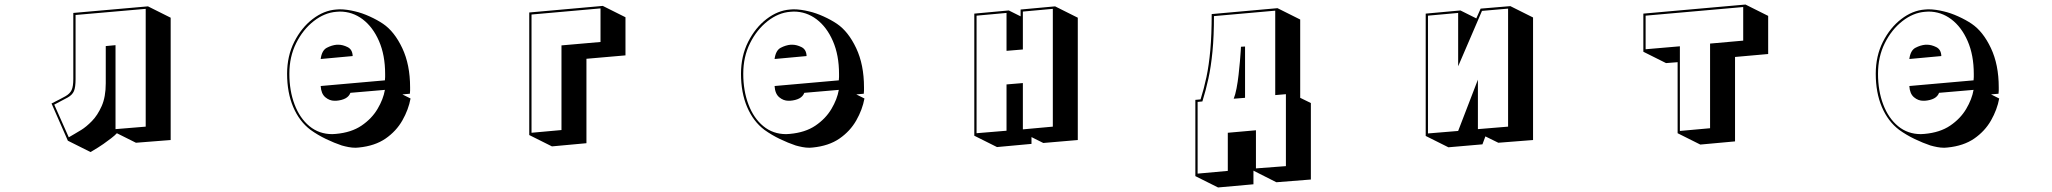

<svg xmlns="http://www.w3.org/2000/svg" viewBox="-20 -586 9040 846"><path d="M495 1Q487 10 469.5 23.5Q452 37 435.5 48.5Q419 60 412 64L379 84L279 34L207 -130Q247 -150 267.5 -161.5Q288 -173 295.5 -189Q303 -205 303 -238V-529L632 -558L732 -508V31L579 43ZM313 -520V-238Q313 -202 306 -185Q299 -168 278.5 -156.5Q258 -145 219 -125L283 19L307 5Q316 0 338 -13.5Q360 -27 385 -52.5Q410 -78 428 -118.5Q446 -159 446 -219V-383L489 -387V-17L622 -28V-547Z M1789 -152Q1780 -103 1753 -55.5Q1726 -8 1679 24.5Q1632 57 1561 64Q1557 64 1554 64.5Q1551 65 1547 65Q1531 65 1515.5 62Q1500 59 1486 55Q1453 44 1416.5 26.5Q1380 9 1348 -14Q1299 -51 1272 -114.5Q1245 -178 1245 -261Q1245 -339 1276.5 -401.5Q1308 -464 1357.5 -502Q1407 -540 1461 -544Q1465 -544 1468.5 -544.5Q1472 -545 1476 -545Q1493 -545 1510.5 -542.5Q1528 -540 1544 -536Q1575 -529 1609 -513.5Q1643 -498 1668 -481Q1718 -447 1752.5 -374Q1787 -301 1787 -201Q1787 -194 1787 -187Q1787 -180 1786 -173L1753 -170ZM1524 -177Q1518 -161 1502 -152.5Q1486 -144 1461 -142H1454Q1432 -142 1413.5 -157.5Q1395 -173 1393 -207L1676 -232Q1677 -240 1677 -246.5Q1677 -253 1677 -260Q1677 -343 1650 -405Q1623 -467 1578 -501Q1533 -535 1477 -535Q1473 -535 1469.5 -534.5Q1466 -534 1462 -534Q1410 -530 1362.5 -493Q1315 -456 1285 -396Q1255 -336 1255 -261Q1255 -186 1278 -125.5Q1301 -65 1343.5 -30Q1386 5 1444 5Q1448 5 1452 4.5Q1456 4 1460 4Q1528 -2 1573 -32.5Q1618 -63 1643.5 -106Q1669 -149 1676 -190ZM1393 -326Q1398 -364 1420 -375.5Q1442 -387 1464 -389H1471Q1490 -389 1511.5 -378.5Q1533 -368 1534 -339Z M2312 9V-531L2636 -560L2736 -510V-342L2564 -327V45L2412 59ZM2626 -401V-549L2322 -522V-1L2454 -13V-386Z M3789 -152Q3780 -103 3753 -55.5Q3726 -8 3679 24.5Q3632 57 3561 64Q3557 64 3554 64.5Q3551 65 3547 65Q3531 65 3515.5 62Q3500 59 3486 55Q3453 44 3416.5 26.5Q3380 9 3348 -14Q3299 -51 3272 -114.5Q3245 -178 3245 -261Q3245 -339 3276.5 -401.5Q3308 -464 3357.5 -502Q3407 -540 3461 -544Q3465 -544 3468.5 -544.5Q3472 -545 3476 -545Q3493 -545 3510.5 -542.5Q3528 -540 3544 -536Q3575 -529 3609 -513.5Q3643 -498 3668 -481Q3718 -447 3752.5 -374Q3787 -301 3787 -201Q3787 -194 3787 -187Q3787 -180 3786 -173L3753 -170ZM3524 -177Q3518 -161 3502 -152.5Q3486 -144 3461 -142H3454Q3432 -142 3413.5 -157.5Q3395 -173 3393 -207L3676 -232Q3677 -240 3677 -246.5Q3677 -253 3677 -260Q3677 -343 3650 -405Q3623 -467 3578 -501Q3533 -535 3477 -535Q3473 -535 3469.5 -534.5Q3466 -534 3462 -534Q3410 -530 3362.5 -493Q3315 -456 3285 -396Q3255 -336 3255 -261Q3255 -186 3278 -125.5Q3301 -65 3343.5 -30Q3386 5 3444 5Q3448 5 3452 4.5Q3456 4 3460 4Q3528 -2 3573 -32.5Q3618 -63 3643.5 -106Q3669 -149 3676 -190ZM3393 -326Q3398 -364 3420 -375.5Q3442 -387 3464 -389H3471Q3490 -389 3511.5 -378.5Q3533 -368 3534 -339Z M4525 18V48L4373 62L4273 12V-526L4425 -540L4477 -514V-544L4629 -558L4729 -508V31L4577 44ZM4487 -535V-368L4415 -362V-529L4283 -517V1L4415 -10V-214L4487 -220V-16L4619 -28V-547Z M5503 166V226L5347 240L5247 190V-146L5270 -148Q5285 -195 5296 -247Q5307 -299 5313 -366Q5319 -433 5319 -524L5609 -550L5709 -500V-155L5756 -132V205L5604 217ZM5599 -167V-539L5329 -515Q5329 -426 5322.5 -359Q5316 -292 5304.5 -239.5Q5293 -187 5278 -139L5257 -137V179L5390 167V-1L5514 -12V156L5646 146V-171ZM5416 -151Q5423 -168 5428.5 -196.5Q5434 -225 5437.5 -256.5Q5441 -288 5443.5 -316Q5446 -344 5447 -362Q5448 -380 5448 -380L5466 -381V-155Z M6525 15 6512 50 6362 63 6262 13V-526L6415 -540L6485 -505L6504 -548L6635 -559L6735 -509V31L6582 43ZM6510 -538 6405 -294V-529L6272 -517V2L6405 -9L6492 -235V-17L6625 -28V-548Z M7372 1V-312L7321 -308L7221 -358V-526L7671 -566L7771 -516V-348L7625 -335V37L7472 51ZM7661 -407V-555L7231 -517V-369L7382 -382V-9L7515 -21V-394Z M8789 -152Q8780 -103 8753 -55.5Q8726 -8 8679 24.5Q8632 57 8561 64Q8557 64 8554 64.5Q8551 65 8547 65Q8531 65 8515.5 62Q8500 59 8486 55Q8453 44 8416.5 26.5Q8380 9 8348 -14Q8299 -51 8272 -114.5Q8245 -178 8245 -261Q8245 -339 8276.5 -401.5Q8308 -464 8357.5 -502Q8407 -540 8461 -544Q8465 -544 8468.5 -544.5Q8472 -545 8476 -545Q8493 -545 8510.5 -542.5Q8528 -540 8544 -536Q8575 -529 8609 -513.5Q8643 -498 8668 -481Q8718 -447 8752.5 -374Q8787 -301 8787 -201Q8787 -194 8787 -187Q8787 -180 8786 -173L8753 -170ZM8524 -177Q8518 -161 8502 -152.5Q8486 -144 8461 -142H8454Q8432 -142 8413.5 -157.5Q8395 -173 8393 -207L8676 -232Q8677 -240 8677 -246.5Q8677 -253 8677 -260Q8677 -343 8650 -405Q8623 -467 8578 -501Q8533 -535 8477 -535Q8473 -535 8469.5 -534.5Q8466 -534 8462 -534Q8410 -530 8362.5 -493Q8315 -456 8285 -396Q8255 -336 8255 -261Q8255 -186 8278 -125.5Q8301 -65 8343.5 -30Q8386 5 8444 5Q8448 5 8452 4.5Q8456 4 8460 4Q8528 -2 8573 -32.5Q8618 -63 8643.5 -106Q8669 -149 8676 -190ZM8393 -326Q8398 -364 8420 -375.5Q8442 -387 8464 -389H8471Q8490 -389 8511.5 -378.5Q8533 -368 8534 -339Z"/></svg>

Font: Rampart One
Style: Regular
Weight: 400
Designer: Fontworks Inc.
Foundry: Fontworks Inc.
Version: Version 1.100